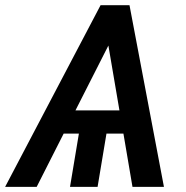

<svg xmlns="http://www.w3.org/2000/svg" viewBox="-42 -732 730 752"><path d="M476.9 0 441.4 -208.8H375L340.2 0H232.2L267 -208.8H207.4L101.6 0H-22L351.9 -711.6H465.2L600.1 0ZM425.8 -299.7 382.5 -553.6 253.6 -299.7Z"/></svg>

Font: Inter UI Medium
Style: Italic
Weight: 500
Italic angle: 9.39999°
Designer: Rasmus Andersson
Foundry: rsms
Version: 3.2;8d6f07862